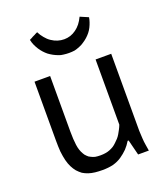

<svg xmlns="http://www.w3.org/2000/svg" viewBox="-132 -797 790 903"><g transform="rotate(-20 263.0 -345.5)"><path d="M67.4 -488.3Q67.4 -414.1 67.4 -193.4Q67.4 -163.1 69.3 -137.7Q72.3 -112.3 77.1 -92.8Q82 -73.2 89.8 -57.6Q97.7 -42 107.4 -30.3Q118.2 -18.6 129.9 -9.8Q142.6 -2 157.2 2.9Q171.9 7.8 189.5 9.8Q207 11.7 226.6 11.7Q255.9 11.7 280.3 5.9Q304.7 -1 323.2 -13.7Q341.8 -26.4 357.4 -42Q372.1 -57.6 383.8 -77.1Q385.7 -77.1 388.7 -77.1Q393.6 -57.6 408.2 0Q421.9 0 461.9 0Q459 -13.7 457 -30.3Q454.1 -46.9 453.1 -65.4Q452.1 -84 451.2 -102.5Q451.2 -121.1 451.2 -138.7Q451.2 -254.9 451.2 -488.3Q431.6 -488.3 373 -488.3Q373 -406.2 373 -162.1Q369.1 -151.4 363.3 -140.6Q358.4 -130.9 352.5 -121.1Q346.7 -111.3 339.8 -103.5Q332 -94.7 324.2 -87.9Q316.4 -80.1 307.6 -74.2Q297.9 -68.4 288.1 -64.5Q278.3 -60.5 266.6 -58.6Q254.9 -56.6 241.2 -56.6Q226.6 -56.6 214.8 -58.6Q203.1 -61.5 194.3 -66.4Q184.6 -70.3 177.7 -78.1Q169.9 -85 165 -94.7Q159.2 -104.5 155.3 -116.2Q151.4 -127.9 149.4 -142.6Q147.5 -157.2 146.5 -173.8Q145.5 -190.4 145.5 -210Q145.5 -302.7 145.5 -488.3Q142.6 -488.3 135.7 -488.3Q135.7 -488.3 134.8 -488.3Q134.8 -488.3 133.8 -488.3Q133.8 -488.3 132.8 -488.3Q132.8 -488.3 131.8 -488.3Q131.8 -488.3 130.9 -488.3Q130.9 -488.3 128.9 -488.3Q128.9 -488.3 127.9 -488.3Q127.9 -488.3 127 -488.3Q127 -488.3 126 -488.3Q126 -488.3 125 -488.3Q125 -488.3 124 -488.3Q124 -488.3 123 -488.3Q123 -488.3 121.1 -488.3Q121.1 -488.3 120.1 -488.3Q120.1 -488.3 119.1 -488.3Q119.1 -488.3 118.2 -488.3Q118.2 -488.3 117.2 -488.3Q117.2 -488.3 116.2 -488.3Q116.2 -488.3 115.2 -488.3Q115.2 -488.3 113.3 -488.3Q113.3 -488.3 112.3 -488.3Q112.3 -488.3 111.3 -488.3Q111.3 -488.3 110.4 -488.3Q110.4 -488.3 109.4 -488.3Q109.4 -488.3 108.4 -488.3Q108.4 -488.3 107.4 -488.3Q107.4 -488.3 106.4 -488.3Q105.5 -488.3 104.5 -488.3Q104.5 -488.3 103.5 -488.3Q103.5 -488.3 102.5 -488.3Q102.5 -488.3 101.6 -488.3Q101.6 -488.3 100.6 -488.3Q100.6 -488.3 99.6 -488.3Q99.6 -488.3 98.6 -488.3Q98.6 -488.3 97.7 -488.3Q97.7 -488.3 96.7 -488.3Q96.7 -488.3 95.7 -488.3Q95.7 -488.3 94.7 -488.3Q94.7 -488.3 93.8 -488.3Q93.8 -488.3 92.8 -488.3Q92.8 -488.3 91.8 -488.3Q91.8 -488.3 90.8 -488.3Q90.8 -488.3 89.8 -488.3Q89.8 -488.3 88.9 -488.3Q88.9 -488.3 87.9 -488.3Q87.9 -488.3 86.9 -488.3Q86.9 -488.3 86.9 -488.3Q86.9 -488.3 85.9 -488.3Q85.9 -488.3 85 -488.3Q85 -488.3 84 -488.3Q84 -488.3 83 -488.3Q83 -488.3 82 -488.3Q82 -488.3 81.1 -488.3Q81.1 -488.3 79.1 -488.3Q79.1 -488.3 78.1 -488.3Q78.1 -488.3 77.1 -488.3Q77.1 -488.3 76.2 -488.3Q76.2 -488.3 76.2 -488.3Q76.2 -488.3 75.2 -488.3Q75.2 -488.3 74.2 -488.3Q74.2 -488.3 72.3 -488.3Q72.3 -488.3 71.3 -488.3Q71.3 -488.3 70.3 -488.3Q70.3 -488.3 70.3 -488.3Q70.3 -488.3 68.4 -488.3Q68.4 -488.3 67.4 -488.3Q67.4 -488.3 67.4 -488.3ZM114.3 -680.7Q117.2 -666 123 -653.3Q128.9 -640.6 135.7 -629.9Q142.6 -619.1 151.4 -609.4Q160.2 -599.6 169.9 -591.8Q180.7 -584 191.4 -578.1Q202.1 -572.3 214.8 -567.4Q226.6 -562.5 239.3 -561.5Q252.9 -559.6 266.6 -559.6Q281.2 -559.6 294.9 -561.5Q307.6 -564.5 321.3 -570.3Q334 -575.2 344.7 -583Q355.5 -589.8 365.2 -598.6Q375 -607.4 382.8 -617.2Q390.6 -627 396.5 -638.7Q402.3 -650.4 406.2 -662.1Q410.2 -673.8 412.1 -685.5Q398.4 -691.4 371.1 -703.1Q362.3 -684.6 351.6 -670.9Q340.8 -657.2 327.1 -647.5Q313.5 -637.7 298.8 -632.8Q283.2 -627.9 267.6 -627.9Q251 -627.9 235.4 -632.8Q219.7 -637.7 205.1 -647.5Q190.4 -657.2 178.7 -671.9Q167 -685.5 158.2 -703.1Q157.2 -702.1 156.2 -701.2Q156.2 -701.2 155.3 -701.2Q155.3 -701.2 154.3 -701.2Q154.3 -701.2 153.3 -700.2Q153.3 -700.2 152.3 -700.2Q152.3 -700.2 151.4 -699.2Q151.4 -699.2 150.4 -699.2Q150.4 -699.2 149.4 -698.2Q149.4 -698.2 148.4 -698.2Q148.4 -698.2 147.5 -697.3Q147.5 -697.3 146.5 -697.3Q146.5 -697.3 145.5 -696.3Q145.5 -696.3 145.5 -696.3Q145.5 -696.3 144.5 -695.3Q144.5 -695.3 143.6 -695.3Q143.6 -695.3 142.6 -695.3Q142.6 -695.3 141.6 -694.3Q141.6 -694.3 141.6 -694.3Q141.6 -694.3 139.6 -693.4Q139.6 -693.4 138.7 -693.4Q138.7 -693.4 138.7 -692.4Q138.7 -692.4 136.7 -692.4Q136.7 -692.4 135.7 -691.4Q135.7 -691.4 134.8 -691.4Q134.8 -691.4 133.8 -690.4Q133.8 -690.4 132.8 -690.4Q132.8 -690.4 131.8 -689.5Q131.8 -689.5 130.9 -689.5Q130.9 -689.5 130.9 -688.5Q130.9 -688.5 129.9 -688.5Q129.9 -688.5 128.9 -688.5Q128.9 -688.5 127.9 -687.5Q127.9 -687.5 127 -686.5Q127 -686.5 126 -686.5Q126 -686.5 125 -685.5Q125 -685.5 124 -685.5Q124 -685.5 123 -684.6Q123 -684.6 122.1 -684.6Q122.1 -684.6 121.1 -683.6Q121.1 -683.6 120.1 -683.6Q120.1 -683.6 118.2 -682.6Q118.2 -682.6 117.2 -681.6Q117.2 -681.6 116.2 -681.6Q116.2 -681.6 115.2 -680.7Q115.2 -680.7 114.3 -680.7Z"/></g></svg>

Font: Aptus Gothic JP
Style: Medium
Weight: 400
Designer: Fuminori Ogawa / Motoya
Version: Version 1